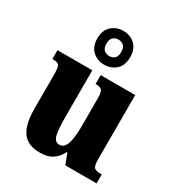

<svg xmlns="http://www.w3.org/2000/svg" viewBox="-192 -939 996 1074"><g transform="rotate(30 305.5 -402.0)"><path d="M227 10Q146 10 111.5 -39Q77 -88 77 -188V-407Q77 -450 70 -464.5Q63 -479 29 -479H25V-536H250V-226Q250 -155 259 -119Q268 -83 298 -83Q329 -83 342 -123Q355 -163 355 -232V-418Q355 -460 342.5 -469.5Q330 -479 307 -479H304V-536H527V-119Q527 -76 540 -67Q553 -58 576 -58H587V0H385L359 -68H355Q336 -30 305 -10Q274 10 227 10ZM291 -596Q247 -596 216 -624Q185 -652 185 -705Q185 -758 216 -786Q247 -814 291 -814Q336 -814 366.5 -786Q397 -758 397 -705Q397 -652 366.5 -624Q336 -596 291 -596ZM291 -652Q311 -652 325 -664Q339 -676 339 -705Q339 -734 325 -746Q311 -758 291 -758Q272 -758 258 -746Q244 -734 244 -705Q244 -676 258 -664Q272 -652 291 -652Z"/></g></svg>

Font: Noto Serif Tamil Condensed Black
Style: Italic
Weight: 900
Width: 3
Italic angle: -12°
Designer: Indian Type Foundry, Tom Grace, and the Monotype Design Team
Foundry: Monotype Imaging Inc.
Version: Version 2.003; ttfautohint (v1.8.4.7-5d5b)